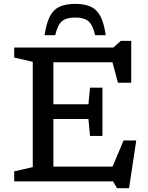

<svg xmlns="http://www.w3.org/2000/svg" viewBox="-20 -958 784 1014"><path d="M55 0V-53L153 -75.5V-631.5L55 -654V-707H579L617.5 -742H673V-521H603L574 -629H262V-407.5H447L455.5 -495H521V-240H455.5L447 -329.5H262V-78H574.5L632.5 -216H699.5L661.5 36H598L577 0ZM377 -865.5Q330 -865.5 307 -845.8Q284 -826 271.5 -772H215.5Q225 -837 244 -872.8Q263 -908.5 295.5 -923Q328 -937.5 377 -937.5Q426.5 -937.5 458.8 -923Q491 -908.5 510 -872.8Q529 -837 538.5 -772H482.5Q470 -826 447 -845.8Q424 -865.5 377 -865.5Z"/></svg>

Font: Newsreader Caption
Style: Regular
Weight: 400
Designer: Hugues Gentile
Foundry: Production Type
Version: Version 1.001